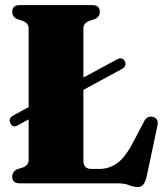

<svg xmlns="http://www.w3.org/2000/svg" viewBox="-20 -720 642 754"><path d="M20.5 -237Q12 -255.5 32 -266.5L92.5 -299.5V-609Q92.5 -629 69 -638L47.5 -645Q28 -654 28 -673.5Q28 -700 58 -700H342Q372 -700 372 -673.5Q372 -654 352.5 -645L331 -638Q307.5 -629 307.5 -609V-415.5L441 -487.5Q450 -492.5 458.2 -490Q466.5 -487.5 470.5 -479Q478.5 -460.5 458.5 -449L307.5 -367V-90.5Q307.5 -71.5 316 -64Q324.5 -56.5 340.5 -56.5H369.5Q407.5 -56.5 439.2 -78.5Q471 -100.5 503 -161.5L545 -241.5Q556 -266.5 580 -261Q605.5 -255 597.5 -223L556 -27Q550.5 -4.5 542.5 5Q534.5 14.5 520 14.5Q505 14.5 487 7.2Q469 0 441 0H58Q28 0 28 -26.5Q28 -46 47.5 -55.5L69 -62Q92.5 -71 92.5 -91V-251L49 -227.5Q29.5 -216.5 20.5 -237Z"/></svg>

Font: Fraunces 144pt Soft Black
Style: Regular
Weight: 900
Version: Version 1.000;[b76b70a41]